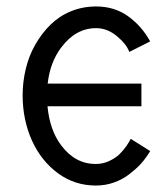

<svg xmlns="http://www.w3.org/2000/svg" viewBox="-20 -554 490 588"><path d="M376 -395 439.9 -427.2C422.4 -459 399.9 -484.4 372.1 -504.4C344.2 -524.4 311.5 -534.2 274.4 -534.2C247.1 -534.2 221.2 -529.3 197.3 -519.5C173.3 -509.8 152.3 -495.6 134.8 -478.5C117.2 -461.4 101.6 -440.9 88.4 -418C75.2 -395 65.4 -370.1 59.1 -343.8C52.7 -317.4 49.3 -290 49.3 -262.2C49.3 -211.9 59.1 -165 78.1 -123C97.2 -81.1 124 -47.9 158.2 -22.9C192.4 2 231 14.2 273.4 14.2C292.5 14.2 311.5 11.2 329.1 4.9C346.7 -1.5 362.3 -9.8 376 -20.5C389.6 -31.2 402.3 -42 412.6 -53.7C422.9 -65.4 432.1 -78.1 439.9 -91.3L380.4 -128.9C377 -122.1 372.6 -114.7 367.2 -106.9C361.8 -99.1 355 -90.8 346.2 -82C337.4 -73.2 326.2 -66.4 313.5 -60.5C300.8 -54.7 287.6 -51.8 273.4 -51.8C231 -51.8 195.8 -70.8 167 -109.4C143.6 -140.6 129.9 -180.7 125.5 -228.5H413.1V-297.9H126C130.9 -341.3 144.5 -378.4 168 -409.2C197.3 -448.2 232.9 -467.8 274.4 -467.8C297.4 -467.8 318.4 -459.5 337.9 -443.4C357.4 -427.2 370.1 -411.1 376 -395Z"/></svg>

Font: Tuffy
Style: Regular
Weight: 500
Designer: Thatcher Ulrich, Karoly Barta and Michael Everson
Version: Version 001.270